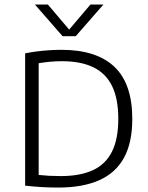

<svg xmlns="http://www.w3.org/2000/svg" viewBox="-20 -820 652 844"><path d="M236 4.5Q201 4.5 165 2.5Q129 0.5 90.5 -4V-585.5Q115 -590.5 142.2 -594Q169.5 -597.5 196.8 -599.2Q224 -601 250 -601Q404 -601 482.8 -526.5Q561.5 -452 561.5 -297Q561.5 -192.5 524.8 -126Q488 -59.5 415.5 -27.5Q343 4.5 236 4.5ZM247.5 -46Q332 -46 388 -71.8Q444 -97.5 472 -153Q500 -208.5 500 -297.5Q500 -385.5 472.8 -441.5Q445.5 -497.5 390.5 -524.2Q335.5 -551 252 -551Q226 -551 199 -548.5Q172 -546 150 -542V-51Q172.5 -48.5 196.5 -47.2Q220.5 -46 247.5 -46ZM255 -661 133.5 -800H190.5L291.5 -681H276.5L377.5 -800H434.5L313 -661Z"/></svg>

Font: Encode Sans SC Light
Style: Regular
Weight: 300
Version: Version 3.002